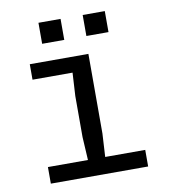

<svg xmlns="http://www.w3.org/2000/svg" viewBox="-81 -785 761 855"><g transform="rotate(-10 300.0 -357.5)"><path d="M80 -75H261L255 -180V-365L261 -470H80V-540H345V-180L339 -75H520V0H80ZM350 -715H450V-620H350ZM150 -715H250V-620H150Z"/></g></svg>

Font: Sligoil Micro
Style: Regular
Weight: 400
Designer: Ariel Martín Pérez
Foundry: Igor Stepanchenko
Version: Version 1.001